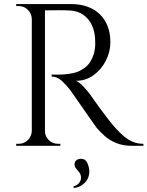

<svg xmlns="http://www.w3.org/2000/svg" viewBox="-20 -720 728 948"><path d="M189 -700H330Q375 -700 411.5 -687Q448 -674 473 -649.5Q498 -625 511.5 -590.5Q525 -556 525 -512Q525 -464 502.5 -420Q480 -376 441.5 -348.5Q403 -321 355 -321Q372 -314 392 -292.5Q412 -271 427 -251Q427 -251 440.5 -231.5Q454 -212 474.5 -184Q495 -156 516 -129Q537 -102 552 -86Q572 -64 592 -47Q612 -30 635.5 -20Q659 -10 688 -10V0H633Q587 0 553.5 -14Q520 -28 497 -48.5Q474 -69 458 -88Q455 -92 441.5 -111Q428 -130 409.5 -156.5Q391 -183 373 -209Q355 -235 342 -253.5Q329 -272 327 -275Q308 -300 285 -321Q262 -342 235 -342V-352Q235 -352 250.5 -351.5Q266 -351 288 -352Q314 -353 345 -360Q376 -367 403 -389Q430 -411 444 -456Q447 -467 449 -483.5Q451 -500 450 -516Q449 -584 415.5 -624.5Q382 -665 326 -668Q298 -670 268.5 -669.5Q239 -669 219 -669Q199 -669 199 -669Q199 -670 196.5 -677.5Q194 -685 191.5 -692.5Q189 -700 189 -700ZM202 -700V0H137V-700ZM140 -73V0H60V-10Q60 -10 66.5 -10Q73 -10 73 -10Q99 -10 117.5 -28.5Q136 -47 137 -73ZM140 -627H137Q136 -653 117.5 -671.5Q99 -690 73 -690Q73 -690 66.5 -690Q60 -690 60 -690V-700H140ZM199 -73H202Q202 -47 221 -28.5Q240 -10 266 -10Q266 -10 272 -10Q278 -10 278 -10V0H199ZM348 92Q348 78 357.5 71Q367 64 379 64Q402 64 411.5 85.5Q421 107 421 126Q421 160 398 183Q375 206 344 208L342 201Q363 194 371.5 182Q380 170 380 158Q380 149 377 141Q374 133 369 128Q363 120 355.5 111.5Q348 103 348 92Z"/></svg>

Font: Cinzel
Style: Regular
Weight: 400
Designer: Natanael Gama
Version: Version 2.000